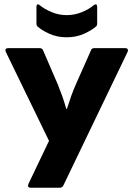

<svg xmlns="http://www.w3.org/2000/svg" viewBox="-20 -881 623 901"><path d="M124 0Q116 0 113 -4.5Q110 -9 113 -17L210 -220L7 -638Q1 -655 18 -655H167Q178 -655 182 -645L252 -483Q263 -456 272.5 -429Q282 -402 291 -370H294Q304 -402 314 -430Q324 -458 336 -485L407 -645Q410 -655 422 -655H569Q576 -655 579 -650Q582 -645 579 -638L277 -10Q271 0 261 0ZM293 -706Q247 -706 209.5 -723.5Q172 -741 155 -758Q151 -762 151 -771V-849Q151 -858 155.5 -860Q160 -862 166 -857Q187 -839 221.5 -824.5Q256 -810 293 -810Q331 -810 365.5 -824.5Q400 -839 420 -857Q427 -862 431.5 -860Q436 -858 436 -849V-771Q436 -762 432 -758Q414 -741 376.5 -723.5Q339 -706 293 -706Z"/></svg>

Font: Sofia Sans Semi Condensed Black
Style: Regular
Weight: 900
Designer: Botio Nikoltchev, Ani Petrova
Foundry: lettersoup
Version: Version 4.100; ttfautohint (v1.8.4.7-5d5b)